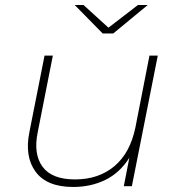

<svg xmlns="http://www.w3.org/2000/svg" viewBox="-20 -740 706 763"><path d="M271 3Q166 3 121.5 -57.5Q77 -118 97 -216L157 -519H190L130 -215Q112 -128 149 -77.5Q186 -27 278 -27Q372 -27 434.5 -79.5Q497 -132 518 -233L574 -519H607L504 0H472L494 -113Q456 -53 398.5 -25Q341 3 271 3ZM388 -607 277 -720H312L411 -630L528 -720H567L430 -607Z"/></svg>

Font: Montserrat ExtraLight
Style: Italic
Weight: 200
Italic angle: -11.3°
Designer: Julieta Ulanovsky
Foundry: Julieta Ulanovsky
Version: Version 9.000; ttfautohint (v1.8.4.7-5d5b)